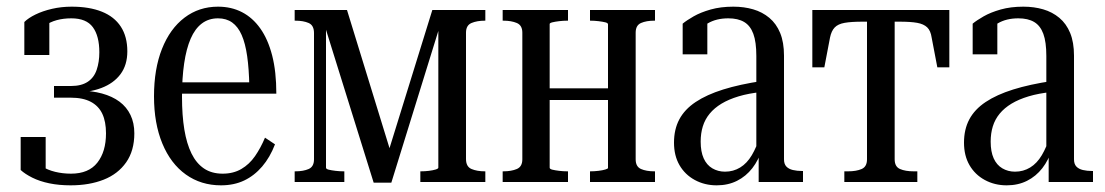

<svg xmlns="http://www.w3.org/2000/svg" viewBox="-20 -546 3314 576"><path d="M193 -25Q246 -25 272 -58Q298 -91 298 -146Q298 -181 287 -204.5Q276 -228 252.5 -240.5Q229 -253 192 -253H142V-288H193Q224 -288 243 -300.5Q262 -313 270 -336.5Q278 -360 278 -389Q278 -438 258.5 -464.5Q239 -491 194 -491Q170 -491 150 -485.5Q130 -480 115 -469Q100 -458 92 -443Q90 -453 92.5 -460.5Q95 -468 100.5 -475Q106 -482 113.5 -485Q121 -488 128 -488V-381H53V-480Q65 -492 86.5 -502.5Q108 -513 136 -519.5Q164 -526 195 -526Q248 -526 285.5 -511Q323 -496 342.5 -466Q362 -436 362 -392Q362 -351 341.5 -323.5Q321 -296 284 -282Q247 -268 198 -268L234 -285V-256L217 -274Q255 -274 286 -265.5Q317 -257 338.5 -241Q360 -225 371.5 -201Q383 -177 383 -146Q383 -94 358.5 -59Q334 -24 291 -7Q248 10 192 10Q157 10 128 4Q99 -2 77 -13Q55 -24 42 -36V-135H117V-28Q110 -28 102.5 -31.5Q95 -35 89.5 -41.5Q84 -48 81.5 -55.5Q79 -63 81 -73Q90 -57 106.5 -46.5Q123 -36 145.5 -30.5Q168 -25 193 -25Z M526 -256Q526 -200 533 -157.5Q540 -115 554.5 -85.5Q569 -56 592 -40.5Q615 -25 648 -25Q680 -25 704 -39Q728 -53 745 -77.5Q762 -102 775 -133L805 -113Q790 -74 766.5 -46.5Q743 -19 712.5 -4.5Q682 10 643 10Q583 10 537.5 -22.5Q492 -55 467 -115.5Q442 -176 442 -257Q442 -339 466 -399.5Q490 -460 533.5 -493Q577 -526 634 -526Q674 -526 706 -509.5Q738 -493 761 -460.5Q784 -428 796.5 -379.5Q809 -331 809 -265H505V-299H748L728 -287Q727 -339 721.5 -377.5Q716 -416 705 -441Q694 -466 676.5 -478.5Q659 -491 634 -491Q606 -491 585.5 -475.5Q565 -460 552 -430Q539 -400 532.5 -356Q526 -312 526 -256Z M1021 -516 1161 -61H1136L1277 -516H1436V-484H1435Q1411 -484 1394.5 -477Q1378 -470 1378 -448V-69Q1378 -46 1394.5 -39Q1411 -32 1435 -32H1436V0H1241V-32H1242Q1255 -32 1267 -33.5Q1279 -35 1287 -37.5Q1295 -40 1295 -43V-494L1307 -492L1154 2H1101L947 -492L958 -493V-43Q958 -39 966 -37Q974 -35 986.5 -33.5Q999 -32 1011 -32H1013V0H864V-32H866Q890 -32 906 -39Q922 -46 922 -68V-447Q922 -470 906 -477Q890 -484 866 -484H864V-516Z M1547 -68V-448Q1547 -470 1530.5 -477Q1514 -484 1490 -484H1488V-516H1684V-484H1682Q1670 -484 1657.5 -482.5Q1645 -481 1637 -479Q1629 -477 1629 -474V-43Q1629 -39 1637 -37Q1645 -35 1657.5 -33.5Q1670 -32 1682 -32H1684V0H1488V-32H1490Q1514 -32 1530.5 -39Q1547 -46 1547 -68ZM1804 -42V-473Q1804 -477 1796 -479Q1788 -481 1775.5 -482.5Q1763 -484 1751 -484H1750V-516H1945V-484H1943Q1919 -484 1903 -477Q1887 -470 1887 -448V-68Q1887 -46 1903 -39Q1919 -32 1943 -32H1945V0H1750V-32H1751Q1763 -32 1775.5 -33.5Q1788 -35 1796 -37.5Q1804 -40 1804 -42ZM1591 -246V-281H1845V-246Z M2266 -303 2265 -270Q2226 -266 2196 -257Q2166 -248 2144.5 -235Q2123 -222 2109 -205Q2095 -188 2088.5 -167Q2082 -146 2082 -121Q2082 -91 2091 -71Q2100 -51 2117 -41Q2134 -31 2155 -31Q2180 -31 2200.5 -43.5Q2221 -56 2235.5 -80.5Q2250 -105 2260 -138L2266 -99Q2256 -66 2237 -41.5Q2218 -17 2191 -3.5Q2164 10 2130 10Q2094 10 2064.5 -6Q2035 -22 2018.5 -50.5Q2002 -79 2002 -118Q2002 -158 2018 -188Q2034 -218 2067 -240Q2100 -262 2149.5 -277.5Q2199 -293 2266 -303ZM2256 0V-93L2249 -91V-378Q2249 -420 2240 -444.5Q2231 -469 2212.5 -480Q2194 -491 2165 -491Q2129 -491 2103.5 -476Q2078 -461 2061 -434Q2062 -451 2065.5 -461.5Q2069 -472 2074.5 -478Q2080 -484 2087.5 -486.5Q2095 -489 2102 -489V-383H2028V-475Q2040 -485 2061 -497Q2082 -509 2112 -517.5Q2142 -526 2180 -526Q2212 -526 2239.5 -518Q2267 -510 2288 -492.5Q2309 -475 2320.5 -447Q2332 -419 2332 -379V-68Q2332 -54 2339 -46.5Q2346 -39 2358.5 -36Q2371 -33 2387 -33H2389V0Z M2623 -481V-516H2828V-344H2792L2775 -433Q2772 -454 2761.5 -464Q2751 -474 2731.5 -477.5Q2712 -481 2678 -481ZM2623 -481H2568Q2534 -481 2514 -477.5Q2494 -474 2484 -463.5Q2474 -453 2470 -433L2453 -344H2417V-516H2623ZM2664 -68Q2664 -46 2680 -39Q2696 -32 2721 -32H2732V0H2513V-32H2524Q2549 -32 2565 -39Q2581 -46 2581 -68V-516H2664Z M3136 -303 3135 -270Q3096 -266 3066 -257Q3036 -248 3014.5 -235Q2993 -222 2979 -205Q2965 -188 2958.5 -167Q2952 -146 2952 -121Q2952 -91 2961 -71Q2970 -51 2987 -41Q3004 -31 3025 -31Q3050 -31 3070.5 -43.5Q3091 -56 3105.5 -80.5Q3120 -105 3130 -138L3136 -99Q3126 -66 3107 -41.5Q3088 -17 3061 -3.5Q3034 10 3000 10Q2964 10 2934.5 -6Q2905 -22 2888.5 -50.5Q2872 -79 2872 -118Q2872 -158 2888 -188Q2904 -218 2937 -240Q2970 -262 3019.5 -277.5Q3069 -293 3136 -303ZM3126 0V-93L3119 -91V-378Q3119 -420 3110 -444.5Q3101 -469 3082.5 -480Q3064 -491 3035 -491Q2999 -491 2973.5 -476Q2948 -461 2931 -434Q2932 -451 2935.5 -461.5Q2939 -472 2944.5 -478Q2950 -484 2957.5 -486.5Q2965 -489 2972 -489V-383H2898V-475Q2910 -485 2931 -497Q2952 -509 2982 -517.5Q3012 -526 3050 -526Q3082 -526 3109.5 -518Q3137 -510 3158 -492.5Q3179 -475 3190.5 -447Q3202 -419 3202 -379V-68Q3202 -54 3209 -46.5Q3216 -39 3228.5 -36Q3241 -33 3257 -33H3259V0Z"/></svg>

Font: Roboto Serif 120pt ExtraCondensed
Style: Regular
Weight: 400
Width: 2
Designer: Greg Gazdowicz
Foundry: Commercial Type
Version: Version 1.008